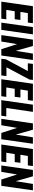

<svg xmlns="http://www.w3.org/2000/svg" viewBox="1216 -1752 535 3008"><g transform="rotate(90 1484.0 -247.5)"><path d="M5.5 0 76.5 -495H343.2L333 -415.6H184.8L166 -299.3H291.9L281.3 -210.1H155.5L134.5 -78.3H282L272.2 0Z M333.5 0 404.5 -495H517.9L447.5 0Z M529.5 0 600.5 -495H699.6L776 -226.3L818.9 -495H919.6L849 0H750L671.1 -246.8L629.9 0Z M899.7 0 908.2 -71.5 1092.3 -415.6H970.9L980.4 -495H1232L1225.3 -439.5L1033.4 -80.4H1171.2L1161.4 0Z M1220.5 0 1291.5 -495H1558.2L1548 -415.6H1399.8L1381 -299.3H1506.9L1496.3 -210.1H1370.5L1349.5 -78.3H1497L1487.2 0Z M1548.5 0 1619.5 -495H1732.2L1671.3 -78.3H1802.5L1792.7 0Z M1841.5 0 1912.5 -495H2011.6L2088 -226.3L2130.9 -495H2231.6L2161 0H2062L1983.1 -246.8L1941.9 0Z M2243.5 0 2314.5 -495H2581.2L2571 -415.6H2422.8L2404 -299.3H2529.9L2519.3 -210.1H2393.5L2372.5 -78.3H2520L2510.2 0Z M2571.5 0 2642.5 -495H2741.6L2818 -226.3L2860.9 -495H2961.6L2891 0H2792L2713.1 -246.8L2671.9 0Z"/></g></svg>

Font: Alumni Sans SC Thin
Style: Italic
Weight: 100
Italic angle: -8°
Designer: Robert E. Leuschke
Foundry: Robert E. Leuschke
Version: Version 1.016